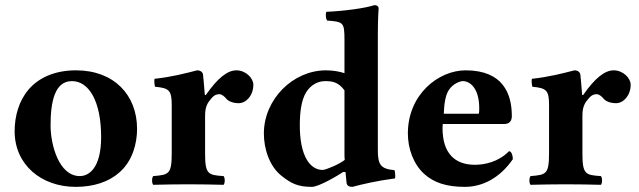

<svg xmlns="http://www.w3.org/2000/svg" viewBox="-20 -718 2489 748"><path d="M37 -207C37 -76 141 10 275 10C346 10 405 -10 446 -47C497 -92 514 -160 514 -216C514 -347 425 -444 276 -444C193 -444 131 -415 92 -370C54 -326 37 -266 37 -207ZM260 -402C328 -402 374 -321 374 -184C374 -64 327 -32 291 -32C209 -32 177 -155 177 -229C177 -321 193 -402 260 -402Z M779 -268C779 -304 790 -319 803 -334C811 -344 820 -351 835 -351C844 -351 855 -342 863 -332C870 -324 887 -316 910 -316C939 -316 967 -346 967 -388C967 -414 937 -444 901 -444C866 -444 828 -414 782 -348H778C776 -378 771 -427 771 -427C770 -436 762 -444 748 -444C701 -432 648 -418 582 -411C580 -405 582 -386 584 -380C639 -375 649 -366 649 -309V-122C649 -39 638 -37 577 -32C571 -26 571 -4 577 2C619 1 661 0 714 0C767 0 808 1 851 2C857 -4 857 -26 851 -32C790 -36 779 -39 779 -122Z M1326 -48C1328 -24 1330 -7 1330 -7C1331 5 1339 10 1353 10C1390 0 1450 -14 1519 -23C1521 -29 1519 -49 1517 -55C1463 -60 1452 -76 1452 -133V-583C1452 -648 1455 -685 1455 -685C1455 -694 1448 -698 1439 -698C1402 -686 1322 -675 1251 -672C1248 -660 1249 -647 1254 -638C1317 -633 1322 -632 1322 -563V-433C1303 -439 1279 -444 1250 -444C1121 -444 1008 -331 1008 -198C1008 -139 1029 -70 1078 -32C1114 -4 1139 10 1195 10C1222 10 1296 -34 1317 -48ZM1323 -95C1302 -78 1249 -56 1237 -56C1187 -56 1148 -112 1148 -229C1148 -282 1154 -328 1173 -359C1190 -386 1217 -402 1247 -402C1273 -402 1298 -399 1322 -366V-120C1322 -112 1322 -103 1323 -95Z M1963 -129C1922 -87 1868 -76 1830 -76C1752 -76 1704 -121 1704 -219C1704 -226 1705 -230 1705 -235H1945C1969 -235 1974 -252 1974 -266C1974 -351 1941 -444 1794 -444C1689 -444 1569 -351 1569 -198C1569 -140 1590 -79 1633 -40C1671 -6 1720 10 1791 10C1860 10 1928 -25 1978 -98C1978 -111 1973 -129 1963 -129ZM1709 -275C1710 -310 1715 -348 1729 -368C1745 -392 1772 -402 1783 -402C1810 -402 1847 -376 1847 -296C1847 -290 1847 -277 1845 -275Z M2249 -268C2249 -304 2260 -319 2273 -334C2281 -344 2290 -351 2305 -351C2314 -351 2325 -342 2333 -332C2340 -324 2357 -316 2380 -316C2409 -316 2437 -346 2437 -388C2437 -414 2407 -444 2371 -444C2336 -444 2298 -414 2252 -348H2248C2246 -378 2241 -427 2241 -427C2240 -436 2232 -444 2218 -444C2171 -432 2118 -418 2052 -411C2050 -405 2052 -386 2054 -380C2109 -375 2119 -366 2119 -309V-122C2119 -39 2108 -37 2047 -32C2041 -26 2041 -4 2047 2C2089 1 2131 0 2184 0C2237 0 2278 1 2321 2C2327 -4 2327 -26 2321 -32C2260 -36 2249 -39 2249 -122Z"/></svg>

Font: Libertinus Serif
Style: Bold
Weight: 700
Designer: Philipp H. Poll, Khaled Hosny
Foundry: Caleb Maclennan
Version: Version 7.050;RELEASE